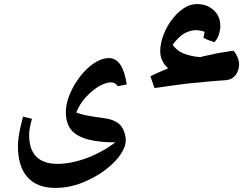

<svg xmlns="http://www.w3.org/2000/svg" viewBox="-20 -670 1218 942"><path d="M738 -238 718 -296Q728 -301 746.5 -309.5Q765 -318 782 -325Q799 -332 805 -335Q800 -339 795.5 -344.5Q791 -350 786 -355Q776 -370 771 -385.5Q766 -401 766 -418Q766 -458 783.5 -502.5Q801 -547 831.5 -584Q862 -621 900 -640Q912 -645 923.5 -647.5Q935 -650 948 -650Q995 -650 1028 -620.5Q1061 -591 1061 -541Q1061 -523 1054 -501Q1047 -479 1032 -463Q1016 -468 1001.5 -473.5Q987 -479 978 -485Q980 -492 981 -499Q982 -506 984 -514Q972 -518 961.5 -520Q951 -522 942 -522Q914 -522 885.5 -506.5Q857 -491 827 -450Q844 -428 861 -417.5Q878 -407 901 -401Q912 -397 932 -393.5Q952 -390 964 -390Q972 -392 980.5 -394.5Q989 -397 997 -398Q1019 -403 1041 -407.5Q1063 -412 1085 -415Q1096 -417 1106.5 -418.5Q1117 -420 1126 -421Q1136 -410 1144.5 -391.5Q1153 -373 1153 -353Q1153 -325 1136.5 -302.5Q1120 -280 1091 -277Q1064 -275 1025.5 -272Q987 -269 942 -264Q913 -262 882.5 -258Q852 -254 816.5 -249Q781 -244 738 -238ZM251 252Q162 252 115 199.5Q68 147 68 47Q68 30 70.5 8.5Q73 -13 79 -40Q85 -67 93 -98L137 -87Q123 -40 123 -7Q123 63 158 98.5Q193 134 263 134Q293 134 325.5 128Q358 122 392 110.5Q426 99 458 83Q481 71 503.5 57.5Q526 44 546 28Q534 28 522.5 28Q511 28 500 27Q433 23 390.5 7.5Q348 -8 327 -36Q303 -69 303 -119Q303 -157 318.5 -198Q334 -239 360.5 -277.5Q387 -316 420 -344Q470 -385 514 -385Q549 -385 570.5 -352.5Q592 -320 602 -256L558 -247Q551 -257 543 -261.5Q535 -266 526 -266Q508 -266 486.5 -257Q465 -248 443 -231.5Q421 -215 400 -192Q371 -160 354 -118Q374 -110 403.5 -104Q433 -98 472 -93Q507 -89 527.5 -82Q548 -75 563 -63Q578 -52 587.5 -28Q597 -4 597 19Q597 49 573 85.5Q549 122 506.5 156Q464 190 410 215Q332 252 251 252Z"/></svg>

Font: Noto Naskh Arabic
Style: Bold
Weight: 700
Designer: Monotype Design Team, David Williams, Mohamad Dakak and Nizar Qandah
Foundry: Monotype Imaging Inc.
Version: Version 2.016